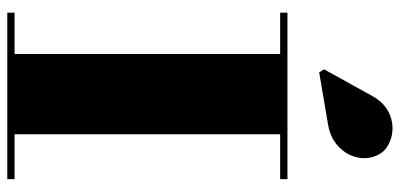

<svg xmlns="http://www.w3.org/2000/svg" viewBox="-298 -772 1071 514"><g transform="rotate(90 237.0 -515.5)"><path d="M315.5 -859C395 -873 423.5 -952.5 390.5 -1000.5C363.5 -1039.5 278.5 -1051 238 -978L166 -848L174.5 -835ZM14.5 -19.5V0H460V-19.5H340V-730.5H460V-750H14.5V-730.5H125V-19.5Z"/></g></svg>

Font: Bodoni* 11pt Fatface
Style: Regular
Weight: 900
Version: Version 2.3